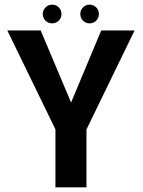

<svg xmlns="http://www.w3.org/2000/svg" viewBox="-20 -806 614 826"><path d="M218.5 0H352V-249L559 -675H415.5L286 -365.5H285.5L155 -675H11.5L218.5 -249.5ZM204.5 -705.5Q221 -705.5 232.8 -717.2Q244.5 -729 244.5 -745.5Q244.5 -762.5 232.8 -774.2Q221 -786 204.5 -786Q187.5 -786 175.8 -774.2Q164 -762.5 164 -745.5Q164 -729 175.8 -717.2Q187.5 -705.5 204.5 -705.5ZM365 -705.5Q382 -705.5 393.8 -717.2Q405.5 -729 405.5 -745.5Q405.5 -762.5 393.8 -774.2Q382 -786 365 -786Q349 -786 337.2 -774.2Q325.5 -762.5 325.5 -745.5Q325.5 -729 337 -717.2Q348.5 -705.5 365 -705.5Z"/></svg>

Font: Anybody SemiCondensed SemiBold
Style: Regular
Weight: 600
Width: 4
Version: Version 1.113;gftools[0.9.25]